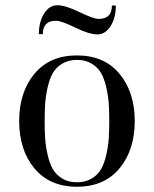

<svg xmlns="http://www.w3.org/2000/svg" viewBox="-20 -691 586 731"><path d="M356 -619Q406 -619 406 -670H421Q421 -623 401 -591.5Q381 -560 350.5 -560Q320 -560 266.5 -586Q213 -612 193 -612Q143 -612 143 -561H128Q128 -608 148 -639.5Q168 -671 198.5 -671Q229 -671 282.5 -645Q336 -619 356 -619ZM435 -50Q377 20 273 20Q169 20 111 -50Q53 -120 53 -230Q53 -340 111 -410Q169 -480 273 -480Q377 -480 435 -410Q493 -340 493 -230Q493 -120 435 -50ZM394 -163Q396 -192 396 -230Q396 -268 394 -297Q392 -326 384.5 -359Q377 -392 364.5 -413.5Q352 -435 328.5 -449Q305 -463 273 -463Q241 -463 217.5 -449Q194 -435 181.5 -413.5Q169 -392 161.5 -359Q154 -326 152 -297Q150 -268 150 -230Q150 -192 152 -163Q154 -134 161.5 -101Q169 -68 181.5 -46.5Q194 -25 217.5 -11Q241 3 273 3Q305 3 328.5 -11Q352 -25 364.5 -46.5Q377 -68 384.5 -101Q392 -134 394 -163Z"/></svg>

Font: Elsie Swash Caps
Style: Regular
Weight: 400
Designer: Alejandro Inler
Foundry: Alejandro Inler
Version: 1.003